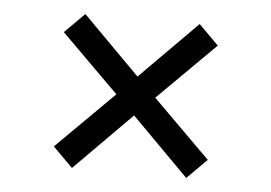

<svg xmlns="http://www.w3.org/2000/svg" viewBox="-38 -596 695 492"><g transform="rotate(5 310.0 -350.0)"><path d="M112 -497 260 -350 112 -203 163 -152 310 -300 457 -152 508 -203 360 -350 508 -497 457 -548 310 -400 163 -548Z"/></g></svg>

Font: Space Text
Style: Regular
Weight: 400
Designer: Florian Karsten (Space Text), Colophon Foundry (Space Mono)
Foundry: Florian Karsten
Version: Version 1.003;PS 001.003;hotconv 1.0.88;makeotf.lib2.5.64775